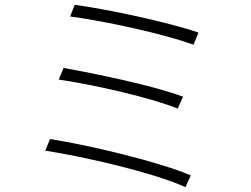

<svg xmlns="http://www.w3.org/2000/svg" viewBox="-20 -762 1040 794"><path d="M289 -742 270 -694C406 -676 656 -623 780 -577L801 -627C675 -671 418 -725 289 -742ZM243 -481 223 -433C361 -413 598 -360 715 -313L737 -362C612 -409 376 -457 243 -481ZM187 -187 167 -139C329 -114 616 -48 747 12L769 -37C633 -94 352 -161 187 -187Z"/></svg>

Font: Noto Sans CJK SC Light
Style: Regular
Weight: 300
Designer: Ryoko NISHIZUKA 西塚涼子 (kana, bopomofo & ideographs); Paul D. Hunt (Latin, Greek & Cyrillic); Sandoll Communications 산돌커뮤니
Foundry: Adobe
Version: Version 2.004;hotconv 1.0.118;makeotfexe 2.5.65603